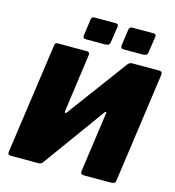

<svg xmlns="http://www.w3.org/2000/svg" viewBox="-134 -1067 1076 1180"><g transform="rotate(15 404.0 -477.0)"><path d="M472 -936 457 -835Q456 -822 448 -816.5Q440 -811 425 -811H305Q292 -811 288.5 -816.5Q285 -822 286 -833L300 -934Q303 -954 319 -954H458Q474 -954 472 -936ZM712 -936 697 -835Q696 -822 688 -816.5Q680 -811 665 -811H545Q532 -811 528.5 -816.5Q525 -822 526 -833L540 -934Q543 -954 559 -954H698Q714 -954 712 -936ZM327 -742Q349 -742 346 -721L295 -354Q293 -342 298 -341Q303 -340 310 -350L587 -724Q596 -736 603 -739Q610 -742 623 -742H789Q811 -742 808 -719L710 -20Q709 -9 701 -4.5Q693 0 682 0H509Q496 0 491.5 -5Q487 -10 488 -22L542 -406Q543 -411 539.5 -412Q536 -413 532 -408L247 -15Q240 -5 233 -2.5Q226 0 218 0H46Q23 0 25 -18L125 -725Q127 -742 142 -742Z"/></g></svg>

Font: Libre Franklin Black
Style: Italic
Weight: 900
Italic angle: -8°
Designer: Pablo Impallari, Rodrigo Fuenzalida, Nhung Nguyen
Foundry: Impallari Type
Version: Version 3.000